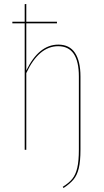

<svg xmlns="http://www.w3.org/2000/svg" viewBox="-20 -752 520 964"><path d="M384 -368V-1Q384 58 375.5 93Q367 128 349 149.5Q331 171 299 192L295 186Q326 167 343 146Q360 125 368 90.5Q376 56 376 -1V-368Q376 -520 272 -520Q175 -520 112 -385V0H104V-635H42V-643H104V-731L112 -732V-643H266V-635H112V-398Q175 -528 273 -528Q329 -528 356.5 -486.5Q384 -445 384 -368Z"/></svg>

Font: Fira Sans Compressed Eight
Style: Regular
Weight: 100
Width: 1
Designer: bBox Type GmbH & Carrois Corporate GbR & Edenspiekermann AG
Foundry: bBox Type GmbH & Carrois Corporate GbR & Edenspiekermann AG
Version: Version 4.301